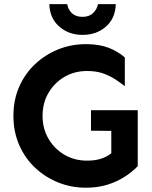

<svg xmlns="http://www.w3.org/2000/svg" viewBox="-20 -879 722 914"><path d="M389.6 14.6Q319.3 14.6 257.3 -10.3Q195.3 -35.2 147 -80.6Q98.6 -126 71.3 -189Q43.9 -252 43.9 -327.1Q43.9 -403.3 71.3 -465.8Q98.6 -528.3 147 -573.7Q195.3 -619.1 257.3 -644Q319.3 -668.9 389.6 -668.9Q451.2 -668.9 496.1 -651.9Q541 -634.8 574.2 -605.5V-468.8Q550.8 -487.3 525.4 -503.4Q500 -519.5 468.8 -530.3Q437.5 -541 393.6 -541Q335 -541 287.1 -513.2Q239.3 -485.4 210.9 -437Q182.6 -388.7 182.6 -327.1Q182.6 -266.6 210.9 -218.3Q239.3 -169.9 287.1 -142.1Q335 -114.3 393.6 -114.3Q429.7 -114.3 454.6 -121.6Q479.5 -128.9 495.6 -139.2Q511.7 -149.4 520.5 -158.2L635.7 -87.9Q608.4 -59.6 571.3 -36.1Q534.2 -12.7 488.8 1Q443.4 14.6 389.6 14.6ZM509.8 -29.3V-255.9L413.1 -256.8V-354.5H635.7V-87.9ZM373 -712.9Q307.6 -712.9 262.2 -752.4Q216.8 -792 214.8 -859.4H299.8Q304.7 -832 323.2 -815.4Q341.8 -798.8 373 -798.8Q405.3 -798.8 423.8 -817.4Q442.4 -835.9 446.3 -859.4H531.2Q529.3 -792 484.4 -752.4Q439.5 -712.9 373 -712.9Z"/></svg>

Font: Sen
Style: Bold
Weight: 700
Designer: Kosal Sen, Philatype
Foundry: Philatype
Version: Version 2.000;gftools[0.9.31]